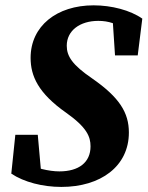

<svg xmlns="http://www.w3.org/2000/svg" viewBox="-20 -696 564 734"><path d="M23.2 -32.2C71.7 0.2 143.1 18.6 214.6 18.6C364.9 18.6 472.7 -60.3 472.7 -189.3C472.7 -265.1 436.9 -323.6 331.8 -396.5C256.5 -447.9 235.2 -481.1 235.2 -521.1C235.2 -579.5 286.2 -616.2 355.6 -616.2C394.7 -616.2 427.3 -605.7 466.5 -577.9L409.8 -634.9L419.7 -484.1H506.5L524 -624.8C477.9 -657.1 406.3 -675.6 337.8 -675.6C197.1 -675.6 97 -596.5 97 -474.9C97 -405.6 125.9 -340 233 -264.9C312.1 -208.9 326.1 -173.6 326.1 -136.5C326.1 -75.2 281.3 -40.8 207 -40.8C167.2 -40.8 113.7 -53.7 75.7 -73.5L138.9 -18.3L124.4 -180.7H38.6L23.2 -32.2Z"/></svg>

Font: Source Serif Variable
Style: Italic
Weight: 389
Italic angle: -12°
Designer: Frank Grießhammer
Foundry: Adobe Systems Incorporated
Version: Version 3.001;hotconv 1.0.111;makeotfexe 2.5.65597